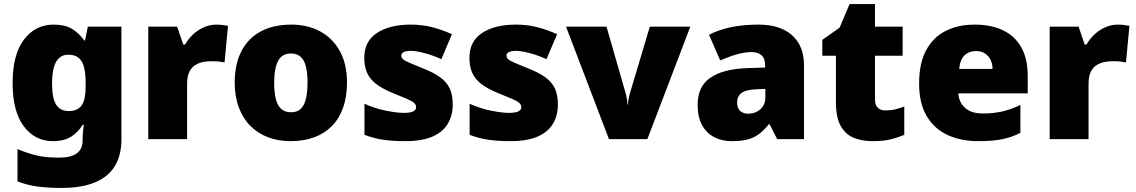

<svg xmlns="http://www.w3.org/2000/svg" viewBox="-20 -684 5584 944"><path d="M243 -563Q301 -563 336.5 -540.5Q372 -518 394 -485H398L412 -553H577V1Q577 79 545 132Q513 185 447.5 212.5Q382 240 282 240Q215 240 164 233Q113 226 66 208V49Q116 70 161 80.5Q206 91 271 91Q329 91 357.5 70Q386 49 386 9V-1Q386 -14 387.5 -32Q389 -50 392 -70H386Q367 -37 332 -13.5Q297 10 240 10Q152 10 97 -63Q42 -136 42 -276Q42 -416 98 -489.5Q154 -563 243 -563ZM315 -415Q289 -415 271 -399Q253 -383 244.5 -351.5Q236 -320 236 -273Q236 -201 256 -169.5Q276 -138 318 -138Q341 -138 357 -145.5Q373 -153 382.5 -167.5Q392 -182 396.5 -204Q401 -226 401 -256V-279Q401 -322 393.5 -352.5Q386 -383 367.5 -399Q349 -415 315 -415Z M1043 -563Q1059 -563 1076 -561Q1093 -559 1101 -557L1084 -377Q1074 -379 1059.5 -381Q1045 -383 1019 -383Q1001 -383 980.5 -379.5Q960 -376 941.5 -365Q923 -354 911.5 -332Q900 -310 900 -272V0H709V-553H851L881 -465H890Q905 -492 929 -514.5Q953 -537 982.5 -550Q1012 -563 1043 -563Z M1686 -278Q1686 -209 1667 -155Q1648 -101 1612 -64.5Q1576 -28 1525 -9Q1474 10 1409 10Q1349 10 1298.5 -9Q1248 -28 1211.5 -64.5Q1175 -101 1154.5 -155Q1134 -209 1134 -278Q1134 -370 1167.5 -433.5Q1201 -497 1263 -530Q1325 -563 1412 -563Q1492 -563 1553.5 -530Q1615 -497 1650.5 -433.5Q1686 -370 1686 -278ZM1328 -278Q1328 -231 1336 -198Q1344 -165 1362.5 -148.5Q1381 -132 1411 -132Q1441 -132 1458.5 -148.5Q1476 -165 1484 -198Q1492 -231 1492 -278Q1492 -325 1484 -357Q1476 -389 1458 -405Q1440 -421 1410 -421Q1367 -421 1347.5 -385Q1328 -349 1328 -278Z M2206 -170Q2206 -118 2182.5 -77Q2159 -36 2107.5 -13Q2056 10 1972 10Q1913 10 1866.5 3.5Q1820 -3 1772 -21V-174Q1825 -150 1879 -139.5Q1933 -129 1964 -129Q1996 -129 2011 -136Q2026 -143 2026 -157Q2026 -169 2016 -178Q2006 -187 1980.5 -198Q1955 -209 1908 -228Q1862 -247 1831.5 -269.5Q1801 -292 1786 -323.5Q1771 -355 1771 -400Q1771 -481 1833.5 -522Q1896 -563 1999 -563Q2054 -563 2102 -551Q2150 -539 2202 -516L2150 -393Q2109 -412 2067 -423Q2025 -434 2000 -434Q1978 -434 1965.5 -428Q1953 -422 1953 -411Q1953 -401 1961.5 -393Q1970 -385 1994 -375Q2018 -365 2064 -346Q2112 -327 2143.5 -304.5Q2175 -282 2190.5 -250.5Q2206 -219 2206 -170Z M2723 -170Q2723 -118 2699.5 -77Q2676 -36 2624.5 -13Q2573 10 2489 10Q2430 10 2383.5 3.5Q2337 -3 2289 -21V-174Q2342 -150 2396 -139.5Q2450 -129 2481 -129Q2513 -129 2528 -136Q2543 -143 2543 -157Q2543 -169 2533 -178Q2523 -187 2497.5 -198Q2472 -209 2425 -228Q2379 -247 2348.5 -269.5Q2318 -292 2303 -323.5Q2288 -355 2288 -400Q2288 -481 2350.5 -522Q2413 -563 2516 -563Q2571 -563 2619 -551Q2667 -539 2719 -516L2667 -393Q2626 -412 2584 -423Q2542 -434 2517 -434Q2495 -434 2482.5 -428Q2470 -422 2470 -411Q2470 -401 2478.5 -393Q2487 -385 2511 -375Q2535 -365 2581 -346Q2629 -327 2660.5 -304.5Q2692 -282 2707.5 -250.5Q2723 -219 2723 -170Z M2974 0 2763 -553H2962L3056 -226Q3057 -223 3059 -213.5Q3061 -204 3063 -192.5Q3065 -181 3065 -170H3068Q3068 -181 3069.5 -191.5Q3071 -202 3073.5 -211Q3076 -220 3077 -225L3175 -553H3374L3163 0Z M3710 -563Q3815 -563 3874 -511Q3933 -459 3933 -363V0H3801L3764 -73H3760Q3737 -44 3712.5 -25.5Q3688 -7 3656 1.5Q3624 10 3578 10Q3530 10 3492 -9.5Q3454 -29 3432 -68.5Q3410 -108 3410 -169Q3410 -258 3471.5 -301Q3533 -344 3650 -349L3742 -352V-360Q3742 -397 3724 -412.5Q3706 -428 3675 -428Q3642 -428 3602 -416.5Q3562 -405 3521 -387L3466 -513Q3514 -538 3574.5 -550.5Q3635 -563 3710 -563ZM3699 -245Q3647 -243 3625.5 -226.5Q3604 -210 3604 -180Q3604 -152 3619 -138.5Q3634 -125 3659 -125Q3694 -125 3718.5 -147Q3743 -169 3743 -204V-247Z M4334 -141Q4360 -141 4381.5 -146.5Q4403 -152 4426 -160V-21Q4395 -8 4360 1Q4325 10 4271 10Q4217 10 4176.5 -7Q4136 -24 4113 -65.5Q4090 -107 4090 -182V-410H4023V-488L4108 -548L4157 -664H4282V-553H4418V-410H4282V-195Q4282 -168 4295.5 -154.5Q4309 -141 4334 -141Z M4772 -563Q4853 -563 4911.5 -535Q4970 -507 5001.5 -451Q5033 -395 5033 -310V-225H4692Q4694 -182 4724.5 -154Q4755 -126 4813 -126Q4865 -126 4908 -136Q4951 -146 4997 -168V-31Q4957 -10 4909.5 0Q4862 10 4790 10Q4706 10 4640.5 -19.5Q4575 -49 4537 -112Q4499 -175 4499 -273Q4499 -373 4533.5 -437Q4568 -501 4629.5 -532Q4691 -563 4772 -563ZM4779 -433Q4745 -433 4722.5 -412Q4700 -391 4696 -345H4860Q4860 -370 4850.5 -389.5Q4841 -409 4823 -421Q4805 -433 4779 -433Z M5475 -563Q5491 -563 5508 -561Q5525 -559 5533 -557L5516 -377Q5506 -379 5491.5 -381Q5477 -383 5451 -383Q5433 -383 5412.5 -379.5Q5392 -376 5373.5 -365Q5355 -354 5343.5 -332Q5332 -310 5332 -272V0H5141V-553H5283L5313 -465H5322Q5337 -492 5361 -514.5Q5385 -537 5414.5 -550Q5444 -563 5475 -563Z"/></svg>

Font: Noto Sans Khmer Black
Style: Regular
Weight: 900
Version: Version 2.003